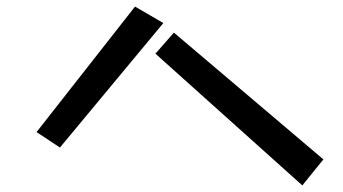

<svg xmlns="http://www.w3.org/2000/svg" viewBox="-20 -623 1040 583"><path d="M390 -603 476 -553 162 -175 91 -222ZM508 -524 962 -139 898 -60 452 -460Z"/></svg>

Font: Stick
Style: Regular
Weight: 400
Designer: Fontworks Inc.
Foundry: Fontworks Inc.
Version: Version 1.100